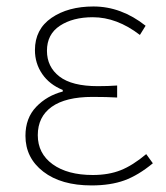

<svg xmlns="http://www.w3.org/2000/svg" viewBox="-20 -560 514 593"><path d="M262.7 12.7Q168.9 12.7 113.8 -29.8Q58.6 -72.3 58.6 -140.6Q58.6 -195.3 91.8 -230Q125 -264.6 173.8 -277.3V-282.2Q132.8 -298.8 110.4 -331.5Q87.9 -364.3 87.9 -405.3Q87.9 -469.7 139.2 -504.9Q190.4 -540 268.6 -540Q354.5 -540 429.7 -480.5L412.1 -452.1Q340.8 -506.8 266.6 -506.8Q205.1 -506.8 165 -480.5Q125 -454.1 125 -403.3Q125 -353.5 163.6 -323.7Q202.1 -293.9 282.2 -293.9Q314.5 -293.9 341.8 -295.9V-258.8Q310.5 -260.7 265.6 -260.7Q182.6 -260.7 139.6 -230Q96.7 -199.2 96.7 -142.6Q96.7 -85.9 142.6 -52.7Q188.5 -19.5 266.6 -19.5Q315.4 -19.5 352.5 -34.2Q389.6 -48.8 431.6 -84L452.1 -55.7Q407.2 -18.6 364.3 -2.9Q321.3 12.7 262.7 12.7Z"/></svg>

Font: Gen Shin Gothic ExtraLight
Style: Regular
Weight: 100
Designer: [Source Han Sans]
Ryoko NISHIZUKA  (kana & ideographs); Paul D. Hunt (Latin, Greek & Cyrillic); Wenlong ZHANG  (bopomofo
Version: Version 1.002.20150607